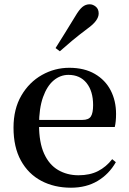

<svg xmlns="http://www.w3.org/2000/svg" viewBox="-20 -859 602 895"><path d="M311 16Q233 16 172.5 -16Q112 -48 77.5 -110.5Q43 -173 43 -264Q43 -351 79.5 -413.5Q116 -476 175.5 -509.5Q235 -543 303 -543Q373 -543 422 -514.5Q471 -486 496 -437.5Q521 -389 521 -328Q521 -292 515 -267H93V-300H364Q393 -300 403.5 -316Q414 -332 414 -369Q414 -434 383.5 -472Q353 -510 299 -510Q261 -510 230 -484Q199 -458 180.5 -406Q162 -354 162 -277Q162 -195 185.5 -143Q209 -91 251 -66.5Q293 -42 346 -42Q399 -42 437 -61.5Q475 -81 503 -117L520 -103Q488 -47 435 -15.5Q382 16 311 16ZM239 -635Q260 -669 282.5 -704.5Q305 -740 332 -785Q349 -814 364 -826.5Q379 -839 398 -839Q413 -839 426.5 -828Q440 -817 440 -796Q440 -780 427.5 -762.5Q415 -745 387 -725Q347 -695 317 -670Q287 -645 259 -620Z"/></svg>

Font: Noto Serif TC ExtraLight SemiBold
Style: Regular
Weight: 600
Version: Version 2.003-H1;hotconv 1.1.1;makeotfexe 2.6.0